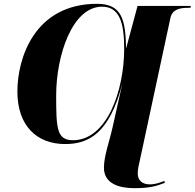

<svg xmlns="http://www.w3.org/2000/svg" viewBox="-20 -745 1019 1005"><path d="M684 240C763 240 799 229 843 212L840 202C818 211 793 220 764 220C721 220 701 196 701 163C701 140 705 125 717 71L872 -651C882 -697 923 -704 964 -704H977L979 -714H700L640 -491C637 -641 619 -725 488 -725C161 -725 71 -441 71 -266C71 -85 174 9 321 9C442 9 553 -44 621 -310L570 -82C553 -4 524 71 524 133C524 219 608 240 684 240ZM362 -11C277 -11 274 -74 274 -245C274 -456 359 -710 514 -710C606 -710 630 -625 630 -491C630 -267 538 -11 362 -11Z"/></svg>

Font: Noto Serif Display Black
Style: Italic
Weight: 900
Italic angle: -12°
Designer: Monotype Design Team
Foundry: Monotype Imaging Inc.
Version: Version 2.009